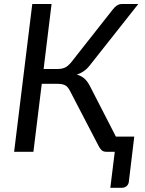

<svg xmlns="http://www.w3.org/2000/svg" viewBox="-20 -736 704 931"><path d="M542 -73.5H631L604.5 147Q602.5 159.5 593.2 167Q584 174.5 571 174.5H515L536.5 0H495.5Q481.5 0 473 -7.5Q464.5 -15 457.5 -29.5L320 -294Q315 -303.5 309.8 -310.5Q304.5 -317.5 297.5 -321.5Q290.5 -325.5 281.5 -327.5Q272.5 -329.5 260.5 -329.5H182.5L142 0H48.5L136.5 -716.5H230L191.5 -401.5H259Q279.5 -401.5 294.8 -408.2Q310 -415 326.5 -435.5L526.5 -689.5Q535 -701 546.2 -708.8Q557.5 -716.5 571.5 -716.5H650.5L417 -421Q391 -386.5 352.5 -374.5Q376.5 -367.5 391.8 -352.8Q407 -338 420 -311Z"/></svg>

Font: Lato 2
Style: Italic
Weight: 400
Italic angle: -7°
Designer: Lukasz Dziedzic with Adam Twardoch and Botio Nikoltchev
Foundry: tyPoland Lukasz Dziedzic
Version: Version 2.015; 2015-08-06; http://www.latofonts.com/